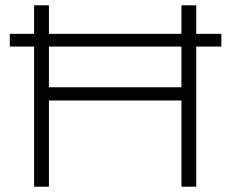

<svg xmlns="http://www.w3.org/2000/svg" viewBox="-20 -706 871 726"><path d="M109 0V-686H165V-376H666V-686H722V0H666V-326H165V0ZM17 -530V-578H817V-530Z"/></svg>

Font: Archivo SemiExpanded Thin
Style: Regular
Weight: 250
Width: 6
Designer: Hector Gatti
Foundry: Omnibus-Type
Version: Version 2.001